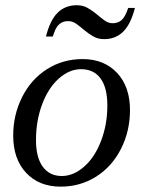

<svg xmlns="http://www.w3.org/2000/svg" viewBox="-20 -694 540 724"><path d="M115.7 -166Q115.7 -100.1 141.4 -65.2Q167 -30.3 212.9 -30.3Q257.3 -30.3 297.6 -65.9Q337.9 -101.6 361.3 -163.3Q384.8 -225.1 384.8 -295.9Q384.8 -363.3 359.1 -398.2Q333.5 -433.1 285.6 -433.1Q241.2 -433.1 201.4 -397.5Q161.6 -361.8 138.7 -300Q115.7 -238.3 115.7 -166ZM208.5 9.8Q127.4 9.8 78.6 -42.2Q29.8 -94.2 29.8 -182.6Q29.8 -261.2 63.5 -328.1Q97.2 -395 157 -433.1Q216.8 -471.2 291.5 -471.2Q372.6 -471.2 421.4 -419.2Q470.2 -367.2 470.2 -278.8Q470.2 -200.2 436.5 -133.3Q402.8 -66.4 343 -28.3Q283.2 9.8 208.5 9.8ZM372.6 -546.4Q349.1 -546.4 331.3 -556.9Q313.5 -567.4 298.1 -580.3Q282.7 -593.3 268.3 -603.8Q253.9 -614.3 237.8 -614.3Q222.2 -614.3 212.2 -608.6Q202.1 -603 195.1 -593.3Q188 -583.5 178.7 -556.2H153.3Q168.9 -618.2 197.5 -646.2Q226.1 -674.3 269.5 -674.3Q293 -674.3 311 -663.8Q329.1 -653.3 344.5 -640.4Q359.9 -627.4 374.3 -616.9Q388.7 -606.4 404.3 -606.4Q424.8 -606.4 438.5 -618.2Q452.1 -629.9 463.4 -664.1H488.8Q473.1 -603 444.6 -574.7Q416 -546.4 372.6 -546.4Z"/></svg>

Font: Liberation Serif
Style: Italic
Weight: 400
Italic angle: -16.333°
Designer: Steve Matteson
Foundry: Ascender Corporation
Version: Version 2.1.5